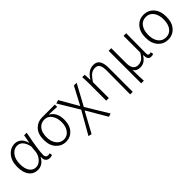

<svg xmlns="http://www.w3.org/2000/svg" viewBox="213 -1693 3052 3052"><g transform="rotate(-45 1738.5 -167.5)"><path d="M256.8 12.7Q165 12.7 110.4 -56.2Q55.7 -125 55.7 -253.9Q55.7 -387.7 124 -467.3Q192.4 -546.9 289.1 -546.9Q346.7 -546.9 394 -508.8Q441.4 -470.7 460.9 -390.6H462.9L489.3 -533.2H546.9Q481.4 -211.9 481.4 -94.7Q481.4 -68.4 496.6 -52.7Q511.7 -37.1 534.2 -37.1Q550.8 -37.1 572.3 -44.9L582 1Q556.6 12.7 525.4 12.7Q479.5 12.7 453.6 -17.6Q427.7 -47.9 434.6 -103.5H430.7Q367.2 12.7 256.8 12.7ZM266.6 -38.1Q327.1 -38.1 377.4 -93.8Q427.7 -149.4 434.6 -225.6L443.4 -331.1Q404.3 -496.1 292 -496.1Q220.7 -496.1 168.9 -431.2Q117.2 -366.2 117.2 -253.9Q117.2 -153.3 156.7 -95.7Q196.3 -38.1 266.6 -38.1Z M890.6 12.7Q792 12.7 724.6 -60.5Q657.2 -133.8 657.2 -260.7Q657.2 -394.5 725.6 -463.9Q793.9 -533.2 893.6 -533.2H1179.7V-481.4Q1072.3 -488.3 1002.9 -488.3V-484.4Q1117.2 -420.9 1117.2 -255.9Q1117.2 -130.9 1052.7 -59.1Q988.3 12.7 890.6 12.7ZM890.6 -37.1Q963.9 -37.1 1011.7 -98.1Q1059.6 -159.2 1059.6 -258.8Q1059.6 -351.6 1014.6 -417.5Q969.7 -483.4 892.6 -483.4Q816.4 -483.4 767.6 -425.8Q718.8 -368.2 718.8 -260.7Q718.8 -160.2 767.6 -98.6Q816.4 -37.1 890.6 -37.1Z M1260.7 211.9 1203.1 199.2 1418.9 -179.7 1208 -529.3 1266.6 -546.9 1446.3 -234.4H1450.2L1607.4 -533.2H1669.9L1478.5 -180.7L1706.1 194.3L1650.4 211.9L1450.2 -129.9H1446.3Z M2140.6 199.2Q2144.5 -36.1 2144.5 -333Q2144.5 -417 2121.1 -456.1Q2097.7 -495.1 2044.9 -495.1Q1992.2 -495.1 1952.1 -465.8Q1912.1 -436.5 1859.4 -356.4V0H1800.8V-394.5Q1800.8 -479.5 1794.9 -533.2H1849.6L1856.4 -413.1H1858.4Q1902.3 -483.4 1949.7 -515.1Q1997.1 -546.9 2058.6 -546.9Q2130.9 -546.9 2164.6 -495.6Q2198.2 -444.3 2198.2 -340.8V199.2Z M2388.7 199.2V-533.2H2447.3V-199.2Q2447.3 -39.1 2560.5 -39.1Q2607.4 -39.1 2645.5 -63Q2683.6 -86.9 2724.6 -158.2V-533.2H2783.2Q2783.2 -478.5 2781.2 -320.3Q2779.3 -162.1 2779.3 -78.1Q2779.3 -37.1 2814.5 -37.1Q2826.2 -37.1 2845.7 -43.9L2854.5 2Q2833 12.7 2803.7 12.7Q2763.7 12.7 2747.1 -12.7Q2730.5 -38.1 2728.5 -96.7H2725.6Q2662.1 11.7 2562.5 11.7Q2519.5 11.7 2490.7 -1.5Q2461.9 -14.6 2441.4 -50.8Q2442.4 118.2 2448.2 199.2Z M2950.2 -265.6Q2950.2 -396.5 3017.1 -471.7Q3084 -546.9 3186.5 -546.9Q3289.1 -546.9 3355.5 -471.7Q3421.9 -396.5 3421.9 -265.6Q3421.9 -135.7 3355.5 -61.5Q3289.1 12.7 3186.5 12.7Q3084 12.7 3017.1 -61.5Q2950.2 -135.7 2950.2 -265.6ZM3186.5 -496.1Q3105.5 -496.1 3058.6 -433.1Q3011.7 -370.1 3011.7 -265.6Q3011.7 -161.1 3058.6 -99.1Q3105.5 -37.1 3186.5 -37.1Q3267.6 -37.1 3314 -99.1Q3360.4 -161.1 3360.4 -265.6Q3360.4 -370.1 3313.5 -433.1Q3266.6 -496.1 3186.5 -496.1Z"/></g></svg>

Font: Bpmf Zihi Sans Light
Style: Light
Weight: 300
Foundry: But Ko
Version: Version 1.320